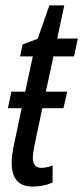

<svg xmlns="http://www.w3.org/2000/svg" viewBox="-20 -678 307 708"><path d="M174 -5V-68Q152 -59 133 -59Q101 -59 101 -96Q101 -111 108 -146L136 -279H214L228 -340H149L177 -470H253L267 -536H191L217 -658H162L119 -535L63 -514L54 -470H101L73 -340H22L9 -279H60L32 -147Q23 -105 23 -78Q23 10 100 10Q141 10 174 -5Z"/></svg>

Font: Noto Sans Display Condensed
Style: Italic
Weight: 400
Width: 3
Designer: Monotype Design team
Foundry: Monotype Imaging Inc.
Version: 1.000